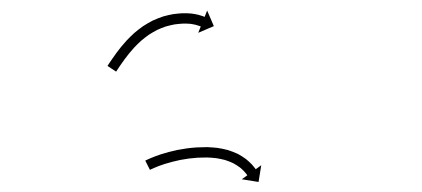

<svg xmlns="http://www.w3.org/2000/svg" viewBox="-20 -610 816 371"><path d="M263.5 -301C262.5 -300.5 261.6 -300.1 260.7 -299.6L269.7 -281.8C270.5 -282.2 271.4 -282.6 272.2 -283C272.2 -283 272.2 -283 272.1 -283C272.1 -283 272.1 -283 272.1 -283C274 -283.9 276 -284.7 278 -285.6C278 -285.6 277.9 -285.6 277.9 -285.6C277.9 -285.6 277.8 -285.5 277.8 -285.5C280.8 -286.8 283.8 -288 286.8 -289.2C286.8 -289.2 286.7 -289.1 286.7 -289.1C286.7 -289.1 286.6 -289.1 286.6 -289.1C290.5 -290.5 294.4 -291.9 298.3 -293.2C298.3 -293.2 298.2 -293.2 298.2 -293.1C298.2 -293.1 298.1 -293.1 298.1 -293.1C302.7 -294.6 307.4 -295.9 312.1 -297.2C312.1 -297.2 312 -297.2 312 -297.2C311.9 -297.2 311.9 -297.1 311.9 -297.1C317.1 -298.5 322.4 -299.7 327.7 -300.8C327.7 -300.8 327.6 -300.8 327.6 -300.8C327.5 -300.8 327.5 -300.8 327.5 -300.8C333.2 -301.8 338.9 -302.8 344.6 -303.6C344.6 -303.6 344.5 -303.6 344.5 -303.6C344.4 -303.6 344.4 -303.6 344.4 -303.6C350.3 -304.3 356.3 -304.8 362.3 -305.3C362.3 -305.3 362.2 -305.3 362.2 -305.3C362.1 -305.3 362 -305.3 362 -305.3C368.1 -305.5 374.1 -305.7 380.2 -305.7C380.2 -305.7 380.1 -305.7 380 -305.7C379.9 -305.7 379.8 -305.7 379.8 -305.7C386 -305.5 392.1 -305 398.2 -304.3C398.2 -304.3 398.1 -304.3 398 -304.4C397.9 -304.4 397.8 -304.4 397.8 -304.4C403.7 -303.4 409.6 -302.2 415.5 -300.7C415.5 -300.7 415.3 -300.7 415.2 -300.8C415 -300.8 414.9 -300.8 414.9 -300.8C420.4 -299.1 425.7 -297 430.9 -294.5C430.9 -294.5 430.8 -294.6 430.6 -294.7C430.5 -294.8 430.3 -294.8 430.3 -294.8C434.8 -292.4 439.1 -289.7 443.2 -286.7C443.2 -286.7 443.1 -286.8 443 -286.9C442.9 -287 442.8 -287.1 442.8 -287.1C445.9 -284.5 448.9 -281.9 451.7 -279C451.7 -279 451.6 -279.1 451.5 -279.2C451.4 -279.2 451.4 -279.3 451.4 -279.3C453.1 -277.4 454.8 -275.4 456.4 -273.4C456.4 -273.4 456.3 -273.4 456.3 -273.5C456.2 -273.5 456.2 -273.6 456.2 -273.6C456.8 -272.8 457.3 -272.1 457.9 -271.3L447.2 -263.6L479.6 -258.4L484.8 -290.7L474.1 -283C473.5 -283.9 472.9 -284.7 472.3 -285.5C472.3 -285.5 472.2 -285.6 472.2 -285.6C472.2 -285.7 472.1 -285.7 472.1 -285.7C470.3 -288.1 468.3 -290.4 466.3 -292.7C466.3 -292.7 466.2 -292.7 466.1 -292.8C466 -292.9 465.9 -293 465.9 -293C462.6 -296.4 459.1 -299.5 455.5 -302.5C455.5 -302.5 455.4 -302.6 455.2 -302.7C455.1 -302.8 455 -302.9 455 -302.9C450.2 -306.4 445.2 -309.5 440 -312.4C440 -312.4 439.8 -312.4 439.7 -312.5C439.5 -312.6 439.4 -312.7 439.4 -312.7C433.5 -315.4 427.3 -317.8 421.1 -319.8C421.1 -319.8 421 -319.9 420.8 -319.9C420.7 -320 420.6 -320 420.6 -320C414.1 -321.7 407.5 -323.1 400.9 -324.1C400.9 -324.1 400.8 -324.2 400.7 -324.2C400.6 -324.2 400.4 -324.2 400.4 -324.2C393.8 -324.9 387.2 -325.4 380.6 -325.7C380.6 -325.7 380.5 -325.7 380.4 -325.7C380.3 -325.7 380.2 -325.7 380.2 -325.7C373.8 -325.7 367.5 -325.5 361.1 -325.2C361.1 -325.2 361 -325.2 361 -325.2C360.9 -325.2 360.8 -325.2 360.8 -325.2C354.5 -324.8 348.3 -324.2 342 -323.4C342 -323.4 341.9 -323.4 341.9 -323.4C341.8 -323.4 341.8 -323.4 341.8 -323.4C335.8 -322.5 329.8 -321.5 323.8 -320.4C323.8 -320.4 323.7 -320.4 323.7 -320.4C323.6 -320.4 323.6 -320.4 323.6 -320.4C318 -319.2 312.5 -317.9 307 -316.5C307 -316.5 306.9 -316.5 306.9 -316.5C306.8 -316.5 306.8 -316.5 306.8 -316.5C301.9 -315.1 297 -313.7 292.1 -312.2C292.1 -312.2 292.1 -312.2 292.1 -312.2C292 -312.2 292 -312.2 292 -312.2C287.9 -310.8 283.8 -309.4 279.7 -307.9C279.7 -307.9 279.7 -307.8 279.6 -307.8C279.6 -307.8 279.6 -307.8 279.6 -307.8C276.4 -306.6 273.2 -305.3 270.1 -304C270.1 -304 270 -304 270 -303.9C270 -303.9 269.9 -303.9 269.9 -303.9C267.8 -303 265.7 -302 263.6 -301.1C263.6 -301.1 263.5 -301 263.5 -301C263.5 -301 263.5 -301 263.5 -301ZM188.8 -484.3C188.4 -483.7 188 -483.2 187.7 -482.6L204.4 -471.6C204.7 -472.2 205.1 -472.7 205.5 -473.3C206.5 -474.9 207.6 -476.5 208.7 -478.1L208.6 -478.1L208.6 -478C210.3 -480.6 212 -483 213.7 -485.5C213.7 -485.5 213.7 -485.5 213.7 -485.5C213.7 -485.5 213.7 -485.5 213.7 -485.5C215.9 -488.7 218.2 -492 220.6 -495.2C220.6 -495.2 220.6 -495.2 220.5 -495.1C220.5 -495.1 220.5 -495.1 220.5 -495.1C223.4 -498.9 226.3 -502.7 229.3 -506.5C229.3 -506.5 229.2 -506.5 229.2 -506.4C229.2 -506.4 229.1 -506.3 229.1 -506.3C232.6 -510.6 236.2 -514.7 239.9 -518.8C239.9 -518.8 239.8 -518.7 239.8 -518.6C239.7 -518.6 239.7 -518.5 239.7 -518.5C243.8 -522.9 248.1 -527.1 252.6 -531.1C252.6 -531.1 252.5 -531.1 252.4 -531C252.4 -530.9 252.3 -530.9 252.3 -530.9C257.1 -535 262.1 -538.9 267.3 -542.6C267.3 -542.6 267.2 -542.6 267.1 -542.5C267 -542.4 266.9 -542.4 266.9 -542.4C272.4 -545.9 278 -549.2 283.8 -552.2C283.8 -552.2 283.7 -552.2 283.6 -552.1C283.4 -552.1 283.3 -552 283.3 -552C289.1 -554.7 295.1 -557 301.1 -559.1C301.1 -559.1 301 -559 300.9 -559C300.8 -559 300.7 -558.9 300.7 -558.9C306.4 -560.6 312.3 -561.9 318.1 -563C318.1 -563 318 -563 317.9 -563C317.8 -562.9 317.7 -562.9 317.7 -562.9C323 -563.6 328.3 -564.1 333.6 -564.4C333.6 -564.4 333.5 -564.4 333.4 -564.4C333.3 -564.4 333.2 -564.4 333.2 -564.4C337.9 -564.5 342.7 -564.4 347.4 -564C347.4 -564 347.2 -564 347.1 -564C347 -564 346.9 -564.1 346.9 -564.1C350.7 -563.5 354.6 -562.9 358.4 -562C358.4 -562 358.3 -562.1 358.2 -562.1C358.1 -562.1 358 -562.1 358 -562.1C360.5 -561.4 363 -560.7 365.4 -559.8C365.4 -559.8 365.4 -559.8 365.3 -559.9C365.2 -559.9 365.2 -559.9 365.2 -559.9C366.1 -559.6 367 -559.2 367.9 -558.8L363 -546.6L393.2 -559.5L380.3 -589.6L375.4 -577.4C374.4 -577.8 373.4 -578.2 372.3 -578.6C372.3 -578.6 372.3 -578.6 372.2 -578.6C372.2 -578.7 372.1 -578.7 372.1 -578.7C369.2 -579.7 366.2 -580.6 363.3 -581.4C363.3 -581.4 363.2 -581.4 363.1 -581.5C363 -581.5 362.9 -581.5 362.9 -581.5C358.4 -582.5 354 -583.3 349.5 -583.9C349.5 -583.9 349.4 -583.9 349.2 -583.9C349.1 -583.9 349 -583.9 349 -583.9C343.6 -584.4 338.2 -584.5 332.9 -584.4C332.9 -584.4 332.8 -584.4 332.7 -584.4C332.6 -584.4 332.5 -584.4 332.5 -584.4C326.7 -584.1 320.8 -583.5 315 -582.7C315 -582.7 314.9 -582.7 314.8 -582.7C314.7 -582.7 314.6 -582.7 314.6 -582.7C308.1 -581.5 301.6 -580 295.2 -578.2C295.2 -578.2 295.1 -578.1 295 -578.1C294.9 -578.1 294.7 -578 294.7 -578C288 -575.8 281.5 -573.1 275 -570.2C275 -570.2 274.9 -570.1 274.8 -570.1C274.7 -570 274.6 -570 274.6 -570C268.2 -566.7 262 -563 256 -559.1C256 -559.1 255.9 -559.1 255.8 -559C255.7 -558.9 255.7 -558.9 255.7 -558.9C250 -554.9 244.6 -550.6 239.3 -546.1C239.3 -546.1 239.3 -546.1 239.2 -546C239.1 -545.9 239.1 -545.9 239.1 -545.9C234.3 -541.5 229.7 -537 225.3 -532.4C225.3 -532.4 225.2 -532.3 225.2 -532.3C225.1 -532.2 225.1 -532.2 225.1 -532.2C221.2 -527.9 217.4 -523.5 213.7 -519.1C213.7 -519.1 213.7 -519 213.7 -519C213.6 -519 213.6 -518.9 213.6 -518.9C210.5 -515 207.4 -511 204.4 -507C204.4 -507 204.4 -507 204.4 -507C204.4 -506.9 204.4 -506.9 204.4 -506.9C202 -503.6 199.6 -500.3 197.3 -496.9C197.3 -496.9 197.2 -496.9 197.2 -496.9C197.2 -496.8 197.2 -496.8 197.2 -496.8C195.5 -494.3 193.7 -491.7 192 -489.2L192 -489.2L192 -489.2C190.9 -487.5 189.9 -485.9 188.8 -484.3Z"/></svg>

Font: FRB American Cursive Just Arrows Extrabold
Style: Bold Italic
Weight: 800
Italic angle: -25°
Version: Version 2.0;Modular Font Editor K font №1